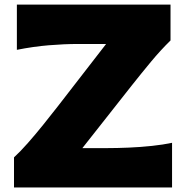

<svg xmlns="http://www.w3.org/2000/svg" viewBox="-20 -830 824 850"><path d="M42 0V-133.3Q69.3 -158.2 103.5 -197Q137.7 -235.8 172.6 -279.3Q207.5 -322.8 236.8 -360.4L449.7 -635.3H324.7Q264.2 -635.3 196 -629.6Q127.9 -624 54.7 -609.4V-809.6H734.9V-650.9Q690.9 -607.9 648.2 -556.4Q605.5 -504.9 563 -451.2L344.7 -174.3H455.6Q498 -174.3 550 -176.5Q602.1 -178.7 652.6 -184.1Q703.1 -189.5 741.7 -197.8V0Z"/></svg>

Font: Pinar ExtraBold
Style: Regular
Weight: 800
Designer: Amin Abedi
Version: Version 3.000